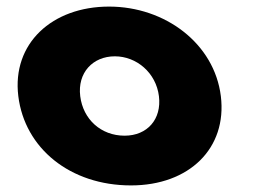

<svg xmlns="http://www.w3.org/2000/svg" viewBox="-20 -548 789 583"><path d="M35.6 -256C55 -98 192.8 15 377.8 15C554.8 15 670 -98 650.6 -256C630.9 -416 481.2 -528 311.2 -528C138.2 -528 15.9 -416 35.6 -256ZM223.6 -256C214.8 -327 261.7 -377 328.7 -377C394.7 -377 453.8 -327 462.6 -256C471.2 -186 427.3 -136 358.3 -136C286.3 -136 232.2 -186 223.6 -256Z"/></svg>

Font: Hussar
Style: BdOpOblOne
Weight: 700
Foundry: Cannot Into Space Fonts
Version: Version 2.00